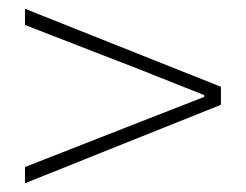

<svg xmlns="http://www.w3.org/2000/svg" viewBox="-20 -584 561 438"><path d="M37 -166 484 -345V-386L37 -564V-527L300 -425L446 -367V-363L300 -306L37 -203Z"/></svg>

Font: Source Han Sans CN ExtraLight
Style: Regular
Weight: 250
Designer: Ryoko NISHIZUKA (kana & ideographs); Paul D. Hunt (Latin, Greek & Cyrillic); Wenlong ZHANG (bopomofo); Sandoll Communica
Foundry: Adobe Systems Incorporated
Version: Version 1.004;PS 1.004;hotconv 16.6.51;makeotf.lib2.5.65220